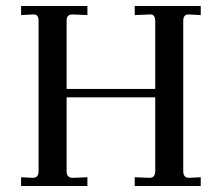

<svg xmlns="http://www.w3.org/2000/svg" viewBox="-20 -617 736 637"><path d="M50 0V-29L89 -27Q108 -27 108 -49V-548Q108 -559 103.5 -564.5Q99 -570 89 -569L50 -567V-597H270V-567L221 -569H219Q201 -569 201 -548V-322H495V-548Q495 -559 490.5 -564.5Q486 -570 476 -569L427 -567V-597H646V-567L607 -569H605Q588 -569 588 -548V-49Q588 -27 607 -27L646 -29V0H427V-29L476 -27Q495 -27 495 -49V-294H201V-49Q201 -27 221 -27L270 -29V0Z"/></svg>

Font: UnnaRegular
Style: Regular
Weight: 400
Designer: Jorge de Buen Unna
Foundry: Omnibus-Type
Version: Version 2.008;hotconv 1.0.109;makeotfexe 2.5.65596